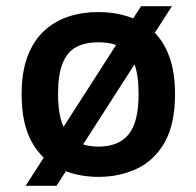

<svg xmlns="http://www.w3.org/2000/svg" viewBox="-20 -561 635 622"><path d="M63 41 437 -541H537L163 41ZM299 12Q230 12 173.5 -14.5Q117 -41 83.5 -100Q50 -159 50 -256Q50 -328 69.5 -379Q89 -430 123.5 -461.5Q158 -493 202.5 -507.5Q247 -522 299 -522Q350 -522 395 -507.5Q440 -493 474.5 -461.5Q509 -430 528 -379Q547 -328 547 -256Q547 -159 513.5 -100Q480 -41 423.5 -14.5Q367 12 299 12ZM299 -86Q364 -86 396.5 -125.5Q429 -165 429 -256Q429 -318 415 -355Q401 -392 372 -408Q343 -424 299 -424Q255 -424 226 -408Q197 -392 182.5 -355Q168 -318 168 -256Q168 -165 201 -125.5Q234 -86 299 -86Z"/></svg>

Font: AR One Sans SemiBold
Style: Regular
Weight: 600
Designer: Niteesh Yadav
Foundry: Niteesh Yadav
Version: Version 1.001;gftools[0.9.33]